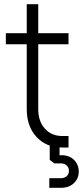

<svg xmlns="http://www.w3.org/2000/svg" viewBox="-20 -700 397 919"><path d="M278 6Q201.5 6 154.8 -44.5Q108 -95 108 -178V-488H8V-541H108V-680H163V-541H308V-488H163V-178Q163 -119.5 194.8 -84.2Q226.5 -49 278 -49H308V6ZM216 199V153H271Q288.5 153 299.2 143.2Q310 133.5 310 118Q310 102 299.2 92Q288.5 82 271 82H240L218 65V-17H265V55L230 52Q269 38 297.5 45.2Q326 52.5 341.5 73.2Q357 94 357 121Q357 154.5 333.5 176.8Q310 199 271 199Z"/></svg>

Font: Mohave Light
Style: Regular
Weight: 300
Designer: Gumpita Rahayu
Foundry: Tokotype
Version: Version 2.003